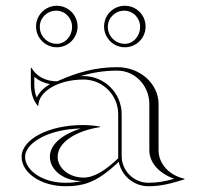

<svg xmlns="http://www.w3.org/2000/svg" viewBox="-20 -641 700 666"><path d="M354 -548C354 -578.9 379.5 -604 411 -604C441.4 -604 466 -578.9 466 -548C466 -515.4 442.3 -489 413 -489C380.4 -489 354 -515.4 354 -548ZM118 -548C118 -578.9 143.5 -604 175 -604C205.4 -604 230 -578.9 230 -548C230 -515.4 206.3 -489 177 -489C144.4 -489 118 -515.4 118 -548ZM341 -549C341 -509.3 373.3 -477 413 -477C453 -477 485 -509 485 -549C485 -589 453 -621 413 -621C373 -621 341 -589 341 -549ZM105 -549C105 -509.3 137.3 -477 177 -477C216.7 -477 249 -509.3 249 -549C249 -588.7 216.7 -621 177 -621C137.3 -621 105 -588.7 105 -549ZM390 -245V-92C348 -52 308.1 -25 270 -25C220.3 -25 180 -57.3 180 -97C180 -149 246.7 -188 327 -200V-202C305.8 -205.7 287.6 -207.2 266.1 -207.2C149.6 -207.2 55 -157.9 55 -97C55 -40.7 123.1 5 207 5C235.3 5 259.6 2.5 286 -7C318.7 -18.7 350.7 -41 392 -79.7C401.4 -31.4 444 5 495 5C539.6 5 577 -5.4 620 -19V-21C568 -32.4 530 -71.8 530 -120V-280C530 -350.7 465.9 -408 387 -408C311.4 -408 247.8 -390.2 178.3 -358.9C140.3 -358.9 107.1 -374.5 89 -406H87V-349C87 -320.4 93.3 -295.5 111 -274H113C113 -324.3 183.2 -365.1 269.7 -365.1C336.1 -365.1 390 -311.3 390 -245ZM153.4 -349.1C132.4 -336.9 116.2 -321.2 107.4 -302.6C101.3 -316.7 99 -331.5 99 -349V-374.8C114.2 -361.3 133 -352.9 153.4 -349.1ZM263 -13C243.7 -8.5 226.9 -7 207 -7C125.7 -7 67 -51.3 67 -97C67 -144.4 146.9 -193.2 259.9 -195.2C201.4 -176.9 153 -142.9 153 -97C153 -50.6 202.3 -13 263 -13ZM259.1 -376.9C300.2 -389.3 341.4 -396 387 -396C448.3 -396 498 -344 498 -280V-120C498 -74.5 534.8 -38.3 584.4 -20.8C552.8 -12 527 -7 495 -7C443.7 -7 402 -48.7 402 -100V-245C402 -317.9 342.7 -377.1 269.7 -377.1C266.5 -377.1 262.6 -377 259.1 -376.9Z"/></svg>

Font: Sortefax
Style: Medium
Weight: 500
Designer: gluk
Foundry: gluk
Version: Version 0.261